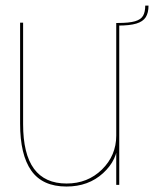

<svg xmlns="http://www.w3.org/2000/svg" viewBox="-20 -676 563 702"><path d="M405 0H416V-592H405V-107.5ZM64.5 -593H53.5V-224Q53.5 -110 94.5 -52Q135.5 6 223 6Q303.5 6 357 -43Q410.5 -92 410.5 -156.5L405 -180Q405 -107.5 352.8 -56.2Q300.5 -5 223.5 -5Q144 -5 104.2 -59Q64.5 -113 64.5 -222ZM411.5 -592V-582.5Q454.5 -582.5 478.5 -589.8Q502.5 -597 512.8 -613Q523 -629 523 -655.5H511Q511 -632 503 -618.2Q495 -604.5 473.5 -598.2Q452 -592 411.5 -592Z"/></svg>

Font: Anybody Thin Thin
Style: Regular
Weight: 250
Version: Version 1.113;gftools[0.9.25]